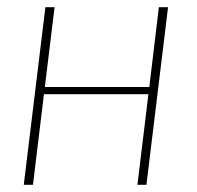

<svg xmlns="http://www.w3.org/2000/svg" viewBox="-20 -513 546 533"><path d="M446.5 -493 386.5 0H361.5L392 -251.5H102L71.5 0H46L106 -493H131.5L104.5 -271.5H394.5L421 -493Z"/></svg>

Font: Lato ExtraLight
Style: Italic
Weight: 275
Italic angle: -7°
Designer: Lukasz Dziedzic with Adam Twardoch and Botio Nikoltchev
Foundry: tyPoland Lukasz Dziedzic
Version: Version 2.015; 2015-08-06; http://www.latofonts.com/